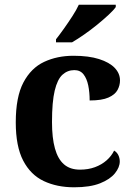

<svg xmlns="http://www.w3.org/2000/svg" viewBox="-20 -786 567 816"><path d="M295 10Q222 10 166 -16.5Q110 -43 78.5 -103.5Q47 -164 47 -266Q47 -374 79.5 -435.5Q112 -497 167.5 -523Q223 -549 292 -549Q357 -549 401 -535Q445 -521 467.5 -497.5Q490 -474 490 -444Q490 -423 479.5 -403.5Q469 -384 441 -371.5Q413 -359 361 -359Q361 -394 355 -423Q349 -452 335 -470Q321 -488 296 -488Q267 -488 245.5 -468.5Q224 -449 212.5 -401Q201 -353 201 -267Q201 -200 213.5 -155Q226 -110 252 -87.5Q278 -65 320 -65Q355 -65 383.5 -75.5Q412 -86 433 -104.5Q454 -123 465 -146Q477 -139 483 -126.5Q489 -114 489 -100Q489 -75 468.5 -49.5Q448 -24 405.5 -7Q363 10 295 10ZM218 -619Q233 -638 251.5 -664Q270 -690 287.5 -717Q305 -744 315 -766H472V-756Q463 -743 441.5 -723Q420 -703 393 -681Q366 -659 338 -639.5Q310 -620 286 -606H218Z"/></svg>

Font: Noto Serif Thai
Style: Regular
Weight: 400
Designer: Monotype Design Team
Foundry: Monotype Imaging Inc.
Version: Version 2.001